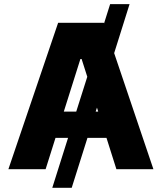

<svg xmlns="http://www.w3.org/2000/svg" viewBox="-20 -817 782 927"><path d="M531.2 -560.5 720.7 0H542L494.1 -151.4H402.3L326.2 89.8H232.4L308.6 -151.4H248L200.2 0H20.5L260.7 -707H481.4L482.4 -704.1L511.7 -796.9H605.5ZM348.1 -278.3 401.4 -446.3 374 -532.2H368.2L288.1 -278.3ZM454.1 -278.3 448.2 -297.4 441.9 -278.3Z"/></svg>

Font: Pretendard ExtraBold
Style: Regular
Weight: 800
Designer: Base glyphs from Inter by Rasmus Andersson; Hangeul glyphs from Noto Sans CJK(Source Han Sans) by Jang Soo-young and Kan
Foundry: Kil Hyung-jin
Version: Version 1.309